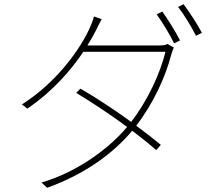

<svg xmlns="http://www.w3.org/2000/svg" viewBox="-20 -846 1040 912"><path d="M751 -791 724 -778C751 -741 788 -680 807 -640L835 -654C813 -698 776 -756 751 -791ZM852 -826 826 -813C855 -776 888 -721 911 -676L939 -690C919 -729 879 -790 852 -826ZM463 -755 426 -768C423 -751 412 -726 407 -715C365 -619 252 -456 84 -350L110 -330C234 -415 318 -514 376 -600H766C741 -498 682 -369 603 -267C526 -323 443 -378 362 -425L342 -405C421 -357 507 -300 584 -243C489 -131 338 -26 177 21L204 46C389 -21 521 -121 608 -225C650 -193 689 -162 722 -133L744 -158C709 -187 669 -218 627 -249C707 -352 766 -480 793 -585C795 -592 801 -611 806 -620L776 -637C766 -632 755 -630 732 -630H395C411 -655 424 -679 435 -700C443 -716 453 -738 463 -755Z"/></svg>

Font: Harano Aji Gothic ExtraLight
Style: Regular
Weight: 250
Foundry: Masamichi Hosoda
Version: HaranoAjiGothic-ExtraLight version 20230610;ttx 4.39.4